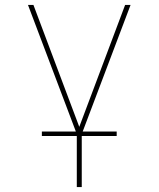

<svg xmlns="http://www.w3.org/2000/svg" viewBox="-20 -540 640 775"><path d="M290 215V1L93 -520H115L300 -28L485 -520H507L310 1V215ZM149 9V-9H451V9Z"/></svg>

Font: Iosevka Thin Extended
Style: Regular
Weight: 100
Width: 7
Monospace: yes
Designer: Belleve Invis
Foundry: Belleve Invis
Version: Version 32.5.0; ttfautohint (v1.8.4)